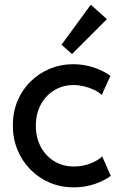

<svg xmlns="http://www.w3.org/2000/svg" viewBox="-20 -806 524 832"><path d="M299.3 5.9Q243.7 5.9 195.8 -14.4Q147.9 -34.7 111.8 -71.3Q75.7 -107.9 55.7 -156.7Q35.6 -205.6 35.6 -262.2Q35.6 -320.8 56.2 -369.4Q76.7 -418 113 -453.4Q149.4 -488.8 196.3 -508.3Q243.2 -527.8 296.4 -527.8Q341.8 -527.8 384.3 -514.2Q426.8 -500.5 458.5 -477.5L420.9 -394.5Q406.7 -407.7 386.5 -417.2Q366.2 -426.8 343.3 -432.1Q320.3 -437.5 298.8 -437.5Q252.9 -437.5 215.8 -415.3Q178.7 -393.1 157 -353.3Q135.3 -313.5 135.3 -260.7Q135.3 -210.4 156.2 -170.7Q177.2 -130.9 214.6 -107.7Q252 -84.5 299.8 -84.5Q337.9 -84.5 370.8 -97.2Q403.8 -109.9 422.9 -128.4L460 -43.9Q432.1 -22.9 390.1 -8.5Q348.1 5.9 299.3 5.9ZM292 -571.8 246.6 -612.3 373.5 -785.6 443.4 -723.1Z"/></svg>

Font: Reddit Sans Medium
Style: Regular
Weight: 500
Designer: Stephen Hutchings
Foundry: Reddit
Version: Version 1.014